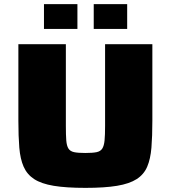

<svg xmlns="http://www.w3.org/2000/svg" viewBox="-20 -902 827 930"><path d="M394 8Q300 8 240 -2Q180 -12 145.5 -34.5Q111 -57 94.5 -94.5Q78 -132 73.5 -187Q69 -242 69 -317V-688H299V-292Q299 -248 301 -222Q303 -196 311.5 -182.5Q320 -169 339 -165Q358 -161 393 -161Q429 -161 448 -165Q467 -169 475.5 -182.5Q484 -196 486.5 -222Q489 -248 489 -292V-688H718V-317Q718 -242 713.5 -187Q709 -132 693 -94.5Q677 -57 642 -34.5Q607 -12 547 -2Q487 8 394 8ZM193 -762V-882H355V-762ZM434 -762V-882H596V-762Z"/></svg>

Font: Saira Expanded ExtraBold
Style: Regular
Weight: 800
Width: 7
Designer: Hector Gatti with collaboration of the Omnibus-Type team
Foundry: Omnibus-Type
Version: Version 1.101